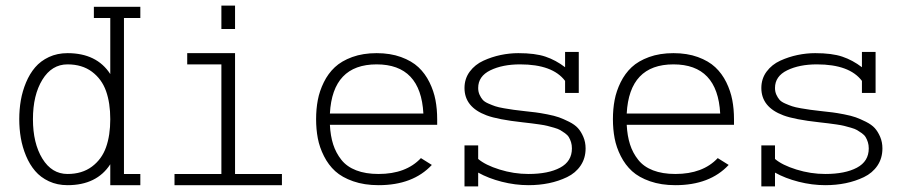

<svg xmlns="http://www.w3.org/2000/svg" viewBox="-20 -666 3222 686"><path d="M481.4 -44.4V-4.4H374V-79.1Q325.7 -4.4 221.2 -4.4Q184.6 -4.4 154.8 -18.3Q125 -32.2 105.5 -55.2Q85.9 -78.1 73 -109.1Q60.1 -140.1 54.4 -172.9Q48.8 -205.6 48.8 -240.2Q48.8 -274.9 54.4 -307.6Q60.1 -340.3 73 -371.3Q85.9 -402.3 105.5 -425.3Q125 -448.2 154.8 -462.2Q184.6 -476.1 221.2 -476.1Q325.7 -476.1 374 -401.4V-601.6H315.4V-641.6H481.4V-601.6H422.9V-44.4ZM221.2 -436Q165 -436 131.3 -381.1Q97.7 -326.2 97.7 -240.2Q97.7 -154.3 131.3 -99.4Q165 -44.4 221.2 -44.4Q273.4 -44.4 308.6 -70.8Q343.8 -97.2 358.9 -139.9Q374 -182.6 374 -240.2Q374 -297.9 358.9 -340.6Q343.8 -383.3 308.6 -409.7Q273.4 -436 221.2 -436Z M819.8 -646V-562.5H771V-646ZM603.5 -4.4V-44.4H771V-436H648.9V-476.1H819.8V-44.4H987.3V-4.4Z M1158.7 -260.3H1492.7Q1483.4 -436 1325.7 -436Q1168 -436 1158.7 -260.3ZM1158.7 -220.2Q1160.6 -180.7 1170.4 -150.1Q1180.2 -119.6 1199.7 -95Q1219.2 -70.3 1252.7 -57.4Q1286.1 -44.4 1332.5 -44.4Q1430.7 -44.4 1483.9 -101.1L1522.9 -76.7Q1455.6 -4.4 1332.5 -4.4Q1281.7 -4.4 1241.9 -18.3Q1202.1 -32.2 1177.7 -54.4Q1153.3 -76.7 1137.5 -108.2Q1121.6 -139.6 1115.5 -171.9Q1109.4 -204.1 1109.4 -240.2Q1109.4 -276.4 1115.5 -308.6Q1121.6 -340.8 1137 -372.1Q1152.3 -403.3 1176.3 -425.8Q1200.2 -448.2 1238.5 -462.2Q1276.9 -476.1 1325.7 -476.1Q1374.5 -476.1 1412.8 -462.2Q1451.2 -448.2 1475.1 -425.8Q1499 -403.3 1514.4 -372.1Q1529.8 -340.8 1535.9 -308.6Q1542 -276.4 1542 -240.2V-220.2Z M2047.9 -334H1999V-377Q1954.6 -436 1838.4 -436Q1775.4 -436 1731.9 -414.8Q1688.5 -393.6 1688.5 -351.6Q1688.5 -338.4 1693.4 -327.6Q1698.2 -316.9 1704.6 -309.6Q1710.9 -302.2 1724.9 -296.1Q1738.8 -290 1749.5 -286.4Q1760.3 -282.7 1781 -279.1Q1801.8 -275.4 1815.2 -273.7Q1828.6 -272 1854 -269Q1880.4 -266.1 1894.3 -264.4Q1908.2 -262.7 1934.8 -257.6Q1961.4 -252.4 1977.1 -246.8Q1992.7 -241.2 2013.2 -231Q2033.7 -220.7 2044.9 -208.3Q2056.2 -195.8 2064.2 -177Q2072.3 -158.2 2072.3 -135.7Q2072.3 -100.6 2054.4 -74.2Q2036.6 -47.9 2006.1 -33.2Q1975.6 -18.6 1941.2 -11.5Q1906.7 -4.4 1868.2 -4.4Q1820.8 -4.4 1772.9 -16.6Q1725.1 -28.8 1688.5 -49.3V0H1639.6V-146.5H1688.5V-98.1Q1713.9 -76.2 1764.9 -60.3Q1815.9 -44.4 1868.2 -44.4Q1939 -44.4 1981.2 -66.9Q2023.4 -89.4 2023.4 -135.7Q2023.4 -147.9 2020.3 -158Q2017.1 -168 2012.5 -175.8Q2007.8 -183.6 1998.5 -190.2Q1989.3 -196.8 1981.7 -201.2Q1974.1 -205.6 1959.7 -209.7Q1945.3 -213.9 1935.5 -216.3Q1925.8 -218.8 1907.7 -221.4Q1889.6 -224.1 1878.9 -225.3Q1868.2 -226.6 1847.2 -229Q1758.3 -238.8 1718.3 -253.9Q1639.6 -283.2 1639.6 -351.6Q1639.6 -384.8 1658.4 -410.2Q1677.2 -435.5 1707.3 -449.2Q1737.3 -462.9 1769 -469.5Q1800.8 -476.1 1832 -476.1Q1892.1 -476.1 1929 -463.6Q1965.8 -451.2 1999 -425.8V-480.5H2047.9Z M2219.2 -260.3H2553.2Q2543.9 -436 2386.2 -436Q2228.5 -436 2219.2 -260.3ZM2219.2 -220.2Q2221.2 -180.7 2231 -150.1Q2240.7 -119.6 2260.3 -95Q2279.8 -70.3 2313.2 -57.4Q2346.7 -44.4 2393.1 -44.4Q2491.2 -44.4 2544.4 -101.1L2583.5 -76.7Q2516.1 -4.4 2393.1 -4.4Q2342.3 -4.4 2302.5 -18.3Q2262.7 -32.2 2238.3 -54.4Q2213.9 -76.7 2198 -108.2Q2182.1 -139.6 2176 -171.9Q2169.9 -204.1 2169.9 -240.2Q2169.9 -276.4 2176 -308.6Q2182.1 -340.8 2197.5 -372.1Q2212.9 -403.3 2236.8 -425.8Q2260.7 -448.2 2299.1 -462.2Q2337.4 -476.1 2386.2 -476.1Q2435.1 -476.1 2473.4 -462.2Q2511.7 -448.2 2535.6 -425.8Q2559.6 -403.3 2575 -372.1Q2590.3 -340.8 2596.4 -308.6Q2602.5 -276.4 2602.5 -240.2V-220.2Z M3108.4 -334H3059.6V-377Q3015.1 -436 2898.9 -436Q2835.9 -436 2792.5 -414.8Q2749 -393.6 2749 -351.6Q2749 -338.4 2753.9 -327.6Q2758.8 -316.9 2765.1 -309.6Q2771.5 -302.2 2785.4 -296.1Q2799.3 -290 2810.1 -286.4Q2820.8 -282.7 2841.6 -279.1Q2862.3 -275.4 2875.7 -273.7Q2889.2 -272 2914.6 -269Q2940.9 -266.1 2954.8 -264.4Q2968.8 -262.7 2995.4 -257.6Q3022 -252.4 3037.6 -246.8Q3053.2 -241.2 3073.7 -231Q3094.2 -220.7 3105.5 -208.3Q3116.7 -195.8 3124.8 -177Q3132.8 -158.2 3132.8 -135.7Q3132.8 -100.6 3115 -74.2Q3097.2 -47.9 3066.7 -33.2Q3036.1 -18.6 3001.7 -11.5Q2967.3 -4.4 2928.7 -4.4Q2881.3 -4.4 2833.5 -16.6Q2785.6 -28.8 2749 -49.3V0H2700.2V-146.5H2749V-98.1Q2774.4 -76.2 2825.4 -60.3Q2876.5 -44.4 2928.7 -44.4Q2999.5 -44.4 3041.7 -66.9Q3084 -89.4 3084 -135.7Q3084 -147.9 3080.8 -158Q3077.6 -168 3073 -175.8Q3068.4 -183.6 3059.1 -190.2Q3049.8 -196.8 3042.2 -201.2Q3034.7 -205.6 3020.3 -209.7Q3005.9 -213.9 2996.1 -216.3Q2986.3 -218.8 2968.3 -221.4Q2950.2 -224.1 2939.5 -225.3Q2928.7 -226.6 2907.7 -229Q2818.8 -238.8 2778.8 -253.9Q2700.2 -283.2 2700.2 -351.6Q2700.2 -384.8 2719 -410.2Q2737.8 -435.5 2767.8 -449.2Q2797.9 -462.9 2829.6 -469.5Q2861.3 -476.1 2892.6 -476.1Q2952.6 -476.1 2989.5 -463.6Q3026.4 -451.2 3059.6 -425.8V-480.5H3108.4Z"/></svg>

Font: AzarMehrMonospaced
Style: SerifRegular
Weight: 1
Designer: Amin Abedi
Version: Version 1.00